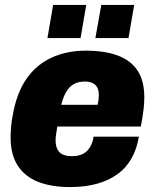

<svg xmlns="http://www.w3.org/2000/svg" viewBox="-20 -745 628 777"><path d="M263 12Q188 12 134.5 -9Q81 -30 52 -74.5Q23 -119 23 -188Q23 -211 25 -234Q27 -257 32 -281Q48 -371 88.5 -428Q129 -485 190.5 -512.5Q252 -540 327 -540Q403 -540 456 -520.5Q509 -501 536.5 -459.5Q564 -418 564 -351Q564 -332 561.5 -306.5Q559 -281 550 -233H212Q209 -217 207 -202Q205 -187 205 -177Q205 -157 211.5 -142.5Q218 -128 232.5 -120.5Q247 -113 270 -113Q292 -113 307 -118.5Q322 -124 332.5 -134.5Q343 -145 349.5 -159.5Q356 -174 359 -192H542Q534 -143 512.5 -104.5Q491 -66 456 -40.5Q421 -15 373 -1.5Q325 12 263 12ZM228 -321H375Q378 -334 379 -344Q380 -354 380 -361Q380 -379 373.5 -391Q367 -403 354.5 -409Q342 -415 324 -415Q297 -415 278.5 -404.5Q260 -394 248 -373.5Q236 -353 228 -321ZM172 -591 195 -725H329L306 -591ZM366 -591 390 -725H523L500 -591Z"/></svg>

Font: Archivo SemiCondensed Black
Style: Italic
Weight: 900
Width: 4
Italic angle: -10°
Designer: Hector Gatti
Foundry: Omnibus-Type
Version: Version 2.001